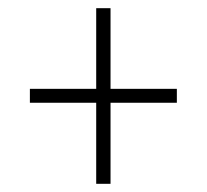

<svg xmlns="http://www.w3.org/2000/svg" viewBox="-20 -592 505 469"><path d="M215 -143V-341H53V-375H215V-572H250V-375H412V-341H250V-143Z"/></svg>

Font: Noto Serif Condensed ExtraLight
Style: Regular
Weight: 200
Width: 3
Designer: Monotype Design Team
Foundry: Monotype Imaging Inc.
Version: Version 2.013; ttfautohint (v1.8.4.7-5d5b)